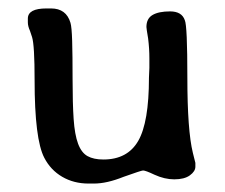

<svg xmlns="http://www.w3.org/2000/svg" viewBox="-20 -439 533 455"><path d="M147 -385Q150 -375 151 -342Q152 -309 152 -251Q152 -194 154.5 -157Q157 -120 165 -98.5Q173 -77 187.5 -69Q202 -61 225 -61Q282 -61 307.5 -105Q333 -149 333 -255L334 -278V-301Q334 -324 331 -348Q329 -360 328 -366.5Q327 -373 327 -375Q327 -395 341.5 -403.5Q356 -412 383 -412Q411 -412 418 -391Q424 -378 424 -255Q424 -130 437 -77L443 -53V-44Q443 -33 430 -23.5Q417 -14 393 -14Q370 -14 346 -25Q325 -35 319 -35Q315 -35 273 -20Q253 -12 235.5 -8Q218 -4 202 -4H190Q155 -4 127.5 -20Q100 -36 85 -65Q62 -109 62 -249Q62 -332 56 -351Q56 -351 51 -366Q46 -377 46 -386V-395Q46 -419 90 -419H101Q137 -419 147 -385Z"/></svg>

Font: Stylish
Style: Regular
Weight: 400
Version: Version 1.64